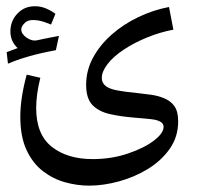

<svg xmlns="http://www.w3.org/2000/svg" viewBox="-20 -398 624 604"><path d="M260.3 186Q223.1 186 185.1 175.5Q147 165 115 140.4Q83 115.7 63.5 74Q43.9 32.2 43.9 -30.8Q43.9 -59.6 48.8 -92.5Q53.7 -125.5 64 -163.1L106.9 -153.3Q93.8 -100.6 93.8 -58.1Q93.8 24.9 142.8 63.7Q191.9 102.5 271.5 102.5Q331.1 102.5 383.3 84.7Q435.5 66.9 465.8 43Q494.6 20.5 494.6 1Q494.6 -15.6 466.3 -21.5Q455.1 -23.4 439.5 -24.7Q423.8 -25.9 404.3 -27.8Q360.4 -31.2 325.7 -39.1Q291 -46.9 271 -67.4Q251 -87.9 251 -131.3Q251 -176.8 272.9 -217Q294.9 -257.3 332 -289.8Q369.1 -322.3 415.8 -344.5Q462.4 -366.7 511.7 -376L525.4 -304.7Q483.9 -296.9 443.1 -280.3Q402.3 -263.7 369.1 -241.7Q335.9 -219.7 317.9 -195.8Q300.3 -172.9 300.3 -152.8Q300.3 -129.4 328.1 -119.1Q337.4 -115.7 349.4 -113.5Q361.3 -111.3 375.5 -109.4Q389.6 -107.4 406.2 -106Q433.1 -103 455.3 -99.9Q477.5 -96.7 494.1 -89.8Q516.6 -81.1 528.6 -64.2Q540.5 -47.4 540.5 -16.1Q540.5 32.2 514.2 69.8Q487.8 107.4 445.6 133.3Q403.3 159.2 354.2 172.6Q305.2 186 260.3 186ZM6.8 -198.2 4.9 -198.7 1 -233.9 46.9 -251 49.3 -235.4Q28.8 -250 20.8 -265.4Q12.7 -280.8 12.7 -298.8Q12.7 -332 34.7 -355.2Q56.6 -378.4 89.8 -378.4Q108.4 -378.4 125 -371.3Q141.6 -364.3 154.3 -354.5L140.6 -320.8Q129.9 -325.2 119.1 -328.9Q108.4 -332.5 98.1 -334Q70.8 -337.9 58.8 -326.7Q46.9 -315.4 46.9 -305.7Q46.9 -291 64 -279.3Q81.1 -267.6 97.7 -271.5Q101.1 -272.5 120.6 -276.4Q140.1 -280.3 165.5 -285.2L155.8 -240.2Q104 -230.5 67.4 -219.7Q30.8 -209 6.8 -198.2Z"/></svg>

Font: Markazi Text
Style: Regular
Weight: 400
Designer: Borna Izadpanah (Arabic designer), Fiona Ross (Arabic design director) and Florian Runge (Latin designer)
Foundry: Borna Izadpanah and Florian Runge
Version: Version 1.000